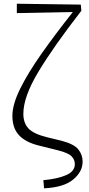

<svg xmlns="http://www.w3.org/2000/svg" viewBox="-20 -814 479 1036"><path d="M231 -74.2 313 -54.2Q379.9 -36.6 402.8 -7.6Q425.8 21.5 425.8 58.1Q425.8 112.8 374.5 155Q323.2 197.3 217.8 202.1L213.9 158.2Q290.5 151.4 337.2 130.9Q383.8 110.4 383.8 71.8Q383.8 47.4 366.2 29.3Q348.6 11.2 293 -2.9L185.1 -29.8Q116.7 -47.4 81.8 -85.2Q46.9 -123 46.9 -189Q46.9 -250.5 88.9 -335.4Q130.9 -420.4 204.3 -524.7Q277.8 -628.9 373 -749L70.8 -743.2V-793.9L416 -789.1L418.9 -755.9Q268.1 -561.5 187 -426.5Q106 -291.5 106 -200.2Q106 -150.4 133.3 -121.1Q160.6 -91.8 231 -74.2Z"/></svg>

Font: Source Han Serif CN ExtraLight
Style: Regular
Weight: 250
Designer: Ryoko NISHIZUKA  (kana & ideographs); Frank Grießhammer (Latin, Greek & Cyrillic); Wenlong ZHANG  (bopomofo); Sandoll Co
Foundry: Adobe Systems Incorporated
Version: Version 1.001;PS 1.001;hotconv 16.6.54;makeotf.lib2.5.65590